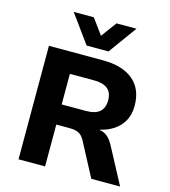

<svg xmlns="http://www.w3.org/2000/svg" viewBox="-133 -1046 1020 1152"><g transform="rotate(15 376.5 -470.0)"><path d="M90 0V-705H423Q547 -705 613.5 -649.5Q680 -594 680 -490Q680 -435 658 -396Q636 -357 598.5 -332.5Q561 -308 515 -298L517 -295L529 -293Q550 -287 568 -270.5Q586 -254 604 -220L721 0H542L431 -210Q421 -229 408 -240Q395 -251 378.5 -255.5Q362 -260 339 -260H255V0ZM255 -385H405Q463 -385 490.5 -409Q518 -433 518 -481Q518 -528 490 -551.5Q462 -575 403 -575H255ZM308 -765 181 -940H306L376 -844L447 -940H571L444 -765Z"/></g></svg>

Font: Nunito Sans 7pt ExtraBold
Style: Regular
Weight: 800
Designer: Vernon Adams
Foundry: Vernon Adams
Version: Version 3.101;gftools[0.9.27]